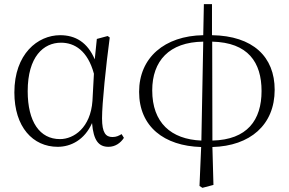

<svg xmlns="http://www.w3.org/2000/svg" viewBox="-20 -691 1388 922"><path d="M257 14C320 14 386 -19 422 -100C429 -16 454 14 501 14C533 14 559 -4 575 -29L564 -47C550 -39 539 -33 520 -33C488 -33 470 -53 470 -123C470 -194 489 -377 507 -511L497 -518L445 -504L435 -406C400 -488 342 -522 269 -522C161 -522 49 -432 49 -247C49 -81 138 14 257 14ZM431 -337 424 -207C415 -78 335 -23 268 -23C171 -23 113 -106 113 -253C113 -419 189 -486 273 -486C338 -486 401 -448 431 -337Z M947 -16C801 -22 711 -102 711 -257C711 -398 792 -489 956 -491ZM938 202 952 211 1005 197 1000 15C1181 10 1299 -91 1299 -260C1299 -418 1195 -519 998 -522V-671H959L956 -522C770 -519 648 -414 648 -250C648 -83 768 10 946 15ZM999 -491C1171 -487 1236 -392 1236 -254C1236 -114 1167 -20 1000 -16Z"/></svg>

Font: Noto Serif CJK SC ExtraLight
Style: Regular
Weight: 200
Designer: Ryoko NISHIZUKA 西塚涼子 (kana & ideographs); Frank Grießhammer (Latin, Greek & Cyrillic); Wenlong ZHANG 张文龙 (bopomofo); San
Foundry: Adobe
Version: Version 2.001;hotconv 1.1.0;makeotfexe 2.6.0